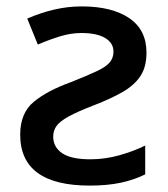

<svg xmlns="http://www.w3.org/2000/svg" viewBox="-20 -569 524 599"><path d="M235 -549Q329 -549 383 -512.5Q437 -476 437 -405Q437 -360 418 -331.5Q399 -303 362.5 -282Q326 -261 274 -241Q222 -221 194 -205.5Q166 -190 156 -175.5Q146 -161 146 -143Q146 -110 174 -91Q202 -72 262 -72Q307 -72 352 -84.5Q397 -97 433 -115V-25Q399 -8 357 1Q315 10 260 10Q43 10 43 -149Q43 -216 85 -251Q127 -286 202 -313Q252 -333 281 -346.5Q310 -360 322 -374Q334 -388 334 -408Q334 -435 308 -450.5Q282 -466 234 -466Q201 -466 167 -455.5Q133 -445 98 -430L65 -511Q106 -529 148.5 -539Q191 -549 235 -549Z"/></svg>

Font: Noto Sans Medium
Style: Regular
Weight: 500
Designer: Monotype Design Team
Foundry: Monotype Imaging Inc.
Version: Version 2.007